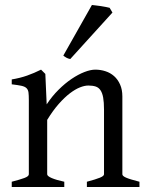

<svg xmlns="http://www.w3.org/2000/svg" viewBox="-20 -747 592 767"><path d="M327.1 0V-21Q362.3 -30.3 378.9 -37.1Q395.5 -43.9 395.5 -50.8V-309.1Q395.5 -338.9 392.1 -357.4Q388.7 -376 381.3 -386.7Q374 -397.5 362.1 -401.4Q350.1 -405.3 333 -405.3Q317.9 -405.3 299.3 -397.9Q280.8 -390.6 259.5 -374.5Q238.3 -358.4 215.1 -332.3Q191.9 -306.2 168.5 -268.1V-50.8Q168.5 -43.5 186.8 -35.6Q205.1 -27.8 236.8 -21V0H26.9V-21Q59.1 -29.3 77.1 -35.9Q95.2 -42.5 95.2 -50.8V-347.2Q95.2 -366.2 93.8 -377.4Q92.3 -388.7 85.7 -395Q79.1 -401.4 65.4 -404.3Q51.8 -407.2 26.9 -410.2V-429.7Q60.1 -435.1 88.4 -445.1Q116.7 -455.1 144 -468.8L161.1 -451.7L166.5 -330.1Q188 -362.8 213.9 -388.4Q239.7 -414.1 266.1 -431.9Q292.5 -449.7 317.1 -459.2Q341.8 -468.8 360.8 -468.8Q381.8 -468.8 401.4 -462.4Q420.9 -456.1 435.8 -442.9Q450.7 -429.7 459.7 -409.4Q468.8 -389.2 468.8 -361.8V-50.8Q468.8 -43.9 483.6 -37.4Q498.5 -30.8 537.1 -21V0ZM260.7 -511.2Q252 -512.7 245.1 -516.6Q238.3 -520.5 232.9 -524.9L347.2 -727.1Q353 -726.6 362.5 -725.3Q372.1 -724.1 382.6 -722.7Q393.1 -721.2 402.8 -719.2Q412.6 -717.3 418 -715.8L429.2 -696.8Z"/></svg>

Font: Gentium Plus Am
Style: Regular
Weight: 400
Designer: J. Victor Gaultney, Annie Olsen, Iska Routamaa, Becca Hirsbrunner
Foundry: SIL International
Version: Version 5.000